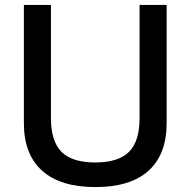

<svg xmlns="http://www.w3.org/2000/svg" viewBox="-20 -750 774 780"><path d="M368 10Q225 10 151 -56.5Q77 -123 77 -250V-730H187V-270Q187 -176 230 -133Q273 -90 367 -90Q461 -90 504 -133Q547 -176 547 -270V-730H657V-250Q657 -123 583.5 -56.5Q510 10 368 10Z"/></svg>

Font: M PLUS 1 Medium
Style: Regular
Weight: 500
Designer: Coji Morishita
Foundry: UNDERFOREST DESIGN
Version: Version 1.001